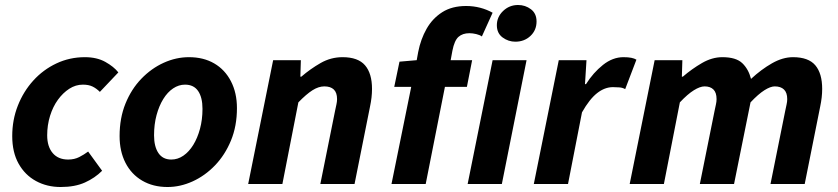

<svg xmlns="http://www.w3.org/2000/svg" viewBox="-20 -737 3355 769"><path d="M223 12Q168 12 124 -12Q80 -36 54.5 -81.5Q29 -127 29 -192Q29 -257 51.5 -314Q74 -371 113.5 -414.5Q153 -458 206 -483Q259 -508 320 -508Q368 -508 402 -489Q436 -470 454 -447L380 -369Q366 -383 350.5 -390.5Q335 -398 312 -398Q283 -398 257.5 -381.5Q232 -365 212 -337.5Q192 -310 180.5 -273Q169 -236 169 -195Q169 -150 191 -124Q213 -98 253 -98Q278 -98 297.5 -108Q317 -118 333 -130L389 -53Q360 -24 320 -6Q280 12 223 12Z M651 12Q593 12 549.5 -13.5Q506 -39 482.5 -85Q459 -131 459 -192Q459 -264 482.5 -322Q506 -380 546 -421.5Q586 -463 635.5 -485.5Q685 -508 737 -508Q795 -508 838 -483Q881 -458 905 -411.5Q929 -365 929 -304Q929 -232 905 -174Q881 -116 841 -74.5Q801 -33 751.5 -10.5Q702 12 651 12ZM666 -98Q692 -98 714.5 -113.5Q737 -129 754 -156.5Q771 -184 781 -221Q791 -258 791 -301Q791 -347 773.5 -372.5Q756 -398 721 -398Q696 -398 673.5 -383Q651 -368 634 -340.5Q617 -313 607 -276Q597 -239 597 -195Q597 -150 614.5 -124Q632 -98 666 -98Z M974 0 1074 -496H1185L1183 -430H1187Q1223 -461 1264 -484.5Q1305 -508 1352 -508Q1414 -508 1442 -475.5Q1470 -443 1470 -381Q1470 -364 1468 -346.5Q1466 -329 1462 -310L1400 0H1263L1322 -293Q1325 -308 1327.5 -319Q1330 -330 1330 -340Q1330 -366 1317 -378.5Q1304 -391 1279 -391Q1256 -391 1231.5 -375.5Q1207 -360 1175 -327L1111 0Z M1548 0 1627 -389H1559L1580 -490L1649 -496L1655 -529Q1665 -580 1688.5 -621.5Q1712 -663 1751 -688Q1790 -713 1847 -713Q1876 -713 1903 -706Q1930 -699 1953 -686L1910 -591Q1902 -597 1887.5 -600.5Q1873 -604 1860 -604Q1833 -604 1816.5 -589.5Q1800 -575 1792 -534L1785 -496H1871L1850 -389H1762L1685 0Z M1853 0 1953 -496H2089L1990 0ZM2044 -570Q2016 -570 1993 -587Q1970 -604 1970 -636Q1970 -669 1995 -693Q2020 -717 2055 -717Q2084 -717 2106.5 -700Q2129 -683 2129 -651Q2129 -616 2104.5 -593Q2080 -570 2044 -570Z M2118 0 2218 -496H2329L2323 -400H2327Q2356 -446 2395 -477Q2434 -508 2477 -508Q2496 -508 2508.5 -505.5Q2521 -503 2529 -498L2484 -380Q2474 -386 2460.5 -387Q2447 -388 2435 -388Q2402 -388 2371.5 -364Q2341 -340 2311 -287L2255 0Z M2502 0 2602 -496H2713L2711 -430H2715Q2751 -461 2791.5 -484.5Q2832 -508 2873 -508Q2928 -508 2953 -484Q2978 -460 2988 -421Q3029 -459 3072 -483.5Q3115 -508 3156 -508Q3218 -508 3245.5 -475.5Q3273 -443 3273 -381Q3273 -364 3271 -346.5Q3269 -329 3265 -310L3203 0H3066L3125 -293Q3128 -308 3130.5 -319Q3133 -330 3133 -340Q3133 -366 3120 -378.5Q3107 -391 3083 -391Q3066 -391 3041.5 -375.5Q3017 -360 2986 -327L2920 0H2783L2842 -293Q2845 -308 2847.5 -319Q2850 -330 2850 -340Q2850 -366 2837.5 -378.5Q2825 -391 2802 -391Q2784 -391 2759 -375.5Q2734 -360 2703 -327L2639 0Z"/></svg>

Font: Source Sans 3 ExtraLight
Style: Bold Italic
Weight: 700
Italic angle: -11°
Version: Version 3.052;hotconv 1.1.0;makeotfexe 2.6.0